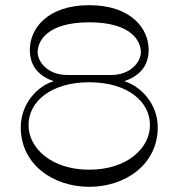

<svg xmlns="http://www.w3.org/2000/svg" viewBox="-20 -720 688 740"><path d="M459 -407C512 -425 553 -461 553 -528C553 -611 484 -700 324 -700C164 -700 95 -611 95 -528C95 -461 134 -425 187 -407C126 -389 60 -322 60 -229C60 -87 184 0 324 0C464 0 588 -87 588 -229C588 -322 520 -389 459 -407ZM125 -519C125 -560 160 -634 324 -634C488 -634 523 -560 523 -519C523 -482 484 -431 409 -431H239C164 -431 125 -482 125 -519ZM324 -66C178 -66 90 -149 90 -238C90 -329 177 -403 324 -403C471 -403 558 -329 558 -238C558 -149 470 -66 324 -66Z"/></svg>

Font: Space Cowgirl Light
Style: Regular
Weight: 300
Designer: Valery Marier
Foundry: Valery Marier
Version: Version 1.000;hotconv 1.0.109;makeotfexe 2.5.65596